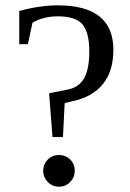

<svg xmlns="http://www.w3.org/2000/svg" viewBox="-20 -682 484 716"><path d="M214.8 -170.9H175.8L163.1 -334L232.9 -348.1Q274.9 -356.4 293.9 -390.6Q313 -424.8 313 -490.2Q313 -562 287.1 -591.6Q261.2 -621.1 195.8 -621.1Q141.1 -621.1 101.1 -597.2L84 -517.1H51.8V-641.1Q128.9 -662.1 195.8 -662.1Q402.8 -662.1 402.8 -496.1Q402.8 -416.5 363.5 -368.2Q324.2 -319.8 249 -304.2L221.2 -297.9ZM258.8 -44.9Q258.8 -21 241.9 -3.4Q225.1 14.2 200.2 14.2Q174.8 14.2 158 -3.4Q141.1 -21 141.1 -44.9Q141.1 -69.8 158.2 -86.9Q175.3 -104 200.2 -104Q224.6 -104 241.7 -87.2Q258.8 -70.3 258.8 -44.9Z"/></svg>

Font: Tinos
Style: Regular
Weight: 400
Designer: Steve Matteson
Foundry: Monotype Imaging Inc.
Version: Version 1.23